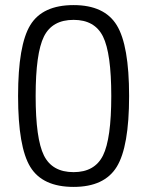

<svg xmlns="http://www.w3.org/2000/svg" viewBox="-20 -722 577 754"><path d="M269 -702Q390 -702 438.5 -623Q487 -544 487 -345Q487 -146 438.5 -67Q390 12 269 12Q147 12 99 -66.5Q51 -145 51 -345Q51 -545 99 -623.5Q147 -702 269 -702ZM269 -644Q185 -644 152.5 -578.5Q120 -513 120 -345Q120 -177 152.5 -111.5Q185 -46 269 -46Q352 -46 384.5 -111.5Q417 -177 417 -345Q417 -513 384.5 -578.5Q352 -644 269 -644Z"/></svg>

Font: exo2condensed_l
Style: Regular
Weight: 300
Width: 3
Designer: Natanael Gama
Version: Version 1.001;PS 001.001;hotconv 1.0.70;makeotf.lib2.5.58329